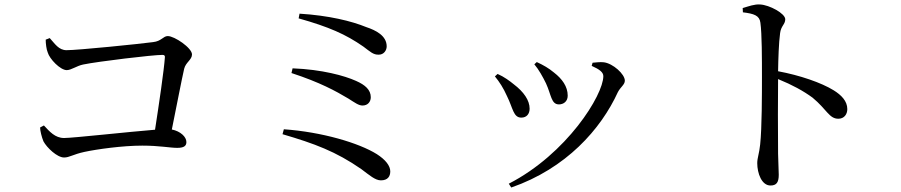

<svg xmlns="http://www.w3.org/2000/svg" viewBox="-20 -786 4020 857"><path d="M184 -609C184 -592 187 -566 193 -552C201 -523 249 -473 278 -473C298 -473 322 -492 351 -498C419 -512 662 -541 705 -541C713 -541 717 -538 716 -530C712 -473 690 -323 672 -207C558 -198 306 -170 266 -170C226 -170 201 -199 176 -226L159 -217C159 -203 166 -174 174 -155C189 -127 235 -83 266 -83C290 -83 306 -97 357 -108C413 -120 527 -136 615 -136C692 -136 739 -126 771 -126C800 -126 812 -134 812 -152C812 -175 786 -200 747 -208C769 -317 791 -431 802 -479C809 -508 837 -519 837 -543C837 -572 759 -625 729 -625C708 -625 701 -602 663 -598C604 -590 328 -562 277 -562C242 -562 225 -591 202 -616Z M1615 -665C1549 -692 1447 -717 1317 -725L1313 -704C1448 -666 1523 -633 1602 -578C1633 -555 1646 -541 1671 -542C1693 -542 1706 -561 1706 -579C1706 -627 1657 -651 1615 -665ZM1281 -460C1409 -418 1478 -380 1535 -346C1565 -327 1581 -315 1598 -315C1622 -315 1635 -332 1635 -352C1635 -385 1610 -407 1569 -425C1518 -448 1417 -476 1286 -481ZM1241 -187C1384 -145 1479 -110 1593 -31C1629 -4 1655 19 1680 19C1711 19 1722 1 1722 -21C1722 -46 1701 -73 1662 -98C1582 -148 1417 -197 1247 -209Z M2417 -414C2441 -362 2440 -320 2475 -320C2495 -320 2514 -333 2514 -359C2514 -400 2489 -434 2453 -462C2429 -482 2406 -495 2376 -509L2365 -499C2384 -477 2404 -441 2417 -414ZM2738 -375C2750 -398 2769 -408 2769 -426C2769 -455 2716 -503 2675 -508C2658 -510 2639 -507 2625 -506L2621 -492C2657 -476 2673 -463 2673 -446C2673 -362 2510 -99 2251 34L2262 51C2507 -34 2662 -209 2738 -375ZM2243 -357C2270 -303 2271 -261 2307 -261C2331 -261 2344 -278 2344 -301C2344 -338 2318 -376 2273 -410C2256 -424 2229 -444 2201 -456L2189 -445C2209 -421 2227 -393 2243 -357Z M3296 -731C3345 -725 3370 -717 3374 -685C3381 -636 3381 -523 3381 -442C3381 -370 3381 -215 3373 -141C3369 -101 3360 -81 3360 -58C3360 -12 3380 42 3419 42C3446 42 3456 28 3456 -6C3456 -22 3454 -53 3453 -99C3452 -200 3452 -355 3453 -433C3517 -407 3566 -380 3607 -350C3671 -297 3681 -256 3722 -256C3748 -256 3762 -276 3762 -299C3762 -335 3735 -362 3701 -383C3646 -417 3550 -450 3453 -468C3454 -525 3456 -593 3462 -638C3466 -671 3485 -677 3485 -700C3485 -726 3414 -764 3373 -766C3348 -768 3322 -758 3295 -750Z"/></svg>

Font: Noto Serif CJK JP Medium
Style: Regular
Weight: 500
Designer: Ryoko NISHIZUKA 西塚涼子 (kana & ideographs); Frank Grießhammer (Latin, Greek & Cyrillic); Wenlong ZHANG 张文龙 (bopomofo); San
Foundry: Adobe Systems Incorporated
Version: Version 1.000;PS 1;hotconv 16.6.53;makeotf.lib2.5.65590